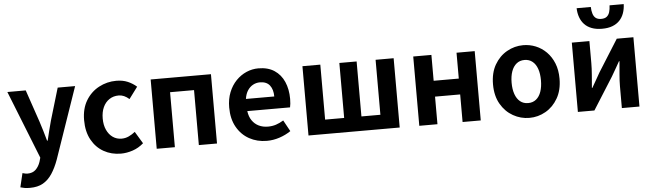

<svg xmlns="http://www.w3.org/2000/svg" viewBox="-58 -1076 5266 1545"><g transform="rotate(-5 2575.0 -303.5)"><path d="M127.8 224.5Q103.1 224.5 85.2 221.5Q67.3 218.5 51.1 213.5L78 100.9Q86 102.6 96.5 105.5Q106.9 108.4 117.3 108.4Q160.3 108.4 185 84.2Q209.6 60 222.2 22.8L231.8 -10.6L13.8 -559.8H162.2L250.7 -300Q263.7 -262.1 275 -222.2Q286.2 -182.3 298 -141.9H303Q312.1 -181.5 322.4 -221.4Q332.7 -261.3 342.9 -300L420.3 -559.8H561.1L362 17.1Q338.1 83 307.3 129.4Q276.5 175.8 233.7 200.2Q191 224.5 127.8 224.5Z M881.8 13.8Q804.7 13.8 743 -21.1Q681.3 -55.9 645.2 -121.7Q609.2 -187.5 609.2 -279.9Q609.2 -372.8 648.8 -438.4Q688.4 -503.9 753.8 -538.7Q819.1 -573.5 894.5 -573.5Q947 -573.5 987.1 -556.2Q1027.2 -538.8 1057.9 -511.4L988.1 -417.6Q967.6 -435.6 946.9 -444.8Q926.2 -454 903.1 -454Q860.4 -454 827.9 -432.3Q795.3 -410.7 777.4 -371.7Q759.5 -332.7 759.5 -279.9Q759.5 -227.4 777.5 -188.2Q795.5 -148.9 826.7 -127.3Q857.9 -105.8 897.7 -105.8Q928.4 -105.8 956 -118.8Q983.7 -131.9 1007 -150.9L1065.4 -53.9Q1025.4 -18.6 976.8 -2.4Q928.2 13.8 881.8 13.8Z M1171.3 0V-559.8H1658.3V0H1511.6V-444.1H1318V0Z M2060.4 13.8Q1981.9 13.8 1918.7 -21.2Q1855.5 -56.1 1818.4 -121.9Q1781.2 -187.7 1781.2 -279.9Q1781.2 -348.1 1802.8 -402.2Q1824.4 -456.3 1861.6 -494.8Q1898.8 -533.2 1945.5 -553.4Q1992.3 -573.5 2041.7 -573.5Q2119.1 -573.5 2171 -539.3Q2222.9 -505.1 2249.4 -444.7Q2275.8 -384.4 2275.8 -306.4Q2275.8 -285.9 2273.9 -267.6Q2271.9 -249.4 2269.1 -238.4H1923.7Q1929.9 -192.8 1951.2 -162.1Q1972.4 -131.4 2005.1 -115.5Q2037.8 -99.6 2079.6 -99.6Q2113.6 -99.6 2144 -109.4Q2174.3 -119.3 2205.1 -138.2L2254.6 -47.9Q2213.7 -19.8 2163 -3Q2112.4 13.8 2060.4 13.8ZM1921.4 -336.9H2150.3Q2150.3 -393.2 2124.4 -426.7Q2098.6 -460.2 2044.1 -460.2Q2015 -460.2 1989.2 -446.4Q1963.4 -432.6 1945.4 -405.4Q1927.4 -378.2 1921.4 -336.9Z M2397.3 0V-559.8H2541.7V-115.7H2695.5V-559.8H2835V-115.7H2988.2V-559.8H3134V0Z M3292.3 0V-559.8H3439V-350.9H3642V-559.8H3788.8V0H3642V-222.8H3439V0Z M4181.3 13.8Q4111.3 13.8 4049.6 -21.1Q3987.9 -55.9 3950 -121.7Q3912.2 -187.5 3912.2 -279.9Q3912.2 -372.8 3950 -438.4Q3987.9 -503.9 4049.6 -538.7Q4111.3 -573.5 4181.3 -573.5Q4233.7 -573.5 4282.1 -553.9Q4330.4 -534.2 4368 -496.4Q4405.6 -458.5 4427.6 -404.2Q4449.6 -349.8 4449.6 -279.9Q4449.6 -187.5 4411.6 -121.7Q4373.7 -55.9 4312.5 -21.1Q4251.3 13.8 4181.3 13.8ZM4181.3 -105.8Q4219.3 -105.8 4245.9 -127.3Q4272.5 -148.9 4286 -188.2Q4299.5 -227.4 4299.5 -279.9Q4299.5 -332.7 4286 -371.7Q4272.5 -410.7 4245.9 -432.3Q4219.3 -454 4181.3 -454Q4143.2 -454 4116.7 -432.3Q4090.1 -410.7 4076.3 -371.7Q4062.5 -332.7 4062.5 -279.9Q4062.5 -227.4 4076.3 -188.2Q4090.1 -148.9 4116.7 -127.3Q4143.2 -105.8 4181.3 -105.8Z M4573.3 0V-559.8H4715.3V-383.2Q4715.3 -340.9 4711.1 -287.8Q4706.9 -234.6 4702.5 -182.4H4706Q4720.6 -208.2 4740.2 -241.8Q4759.7 -275.5 4773.4 -300.5L4936.4 -559.8H5070.7V0H4928.6V-176.4Q4928.6 -218.8 4933.3 -272Q4938 -325.2 4942.4 -377.4H4938.2Q4923.7 -352.4 4904.4 -317.9Q4885.2 -283.5 4870.5 -259.3L4706.8 0ZM4826.3 -649.7Q4778 -649.7 4742.5 -663.3Q4707 -676.8 4684.1 -701.2Q4661.1 -725.6 4649.1 -759.1Q4637.1 -792.5 4635.9 -832.3H4750.4Q4751.4 -801.1 4758.7 -777.8Q4765.9 -754.4 4781.9 -741.9Q4798 -729.4 4826.3 -729.4Q4854.4 -729.4 4870.4 -741.9Q4886.5 -754.4 4893.7 -777.8Q4900.9 -801.1 4901.9 -832.3H5016.3Q5015.1 -792.5 5003.2 -759.1Q4991.3 -725.6 4968.3 -701.2Q4945.3 -676.8 4910.3 -663.3Q4875.2 -649.7 4826.3 -649.7Z"/></g></svg>

Font: Noto Sans TC
Style: Regular
Weight: 100
Designer: Ryoko NISHIZUKA 西塚涼子 (kana, bopomofo & ideographs); Paul D. Hunt (Latin, Greek & Cyrillic); Sandoll Communications 산돌커뮤니
Foundry: Adobe
Version: Version 2.004;hotconv 1.0.118;makeotfexe 2.5.65603